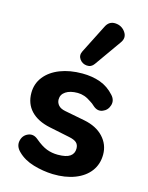

<svg xmlns="http://www.w3.org/2000/svg" viewBox="-118 -851 719 935"><g transform="rotate(15 241.0 -384.0)"><path d="M61.8 -51.3Q36.7 -75.4 42.6 -104.3Q48.5 -133.1 74.2 -144.3Q99.8 -155.4 123.9 -135.2Q157.3 -107 183.6 -97.1Q209.9 -87.1 239.5 -87.1Q282.2 -87.1 301.3 -100.6Q320.5 -114.1 320.5 -139Q320.5 -158.6 309 -169.1Q297.5 -179.7 270.2 -185.1L168.2 -206.2Q105.4 -219.4 71.6 -255Q37.9 -290.6 37.9 -345Q37.9 -391.6 65.6 -426.9Q93.4 -462.2 142.2 -481.3Q191 -500.4 253.7 -500.4Q303.8 -500.4 344.7 -485.8Q385.6 -471.1 416.6 -436.3Q437.1 -413.6 429 -387.1Q420.9 -360.5 395.9 -350.7Q371 -340.8 347.6 -361.8Q335.8 -373 326.1 -378.4Q307.7 -391.4 290.7 -397.3Q273.7 -403.1 256.5 -403.1Q218.6 -403.1 196.5 -388.4Q174.3 -373.7 174.3 -348.8Q174.3 -332.2 185.3 -319.5Q196.3 -306.7 220.2 -302.1L321.4 -282.5Q384 -270.1 418.7 -232.8Q453.4 -195.5 453.4 -144.9Q453.4 -96.6 427 -61.1Q400.6 -25.6 352.2 -6.8Q303.8 12 240.1 10.4Q190.8 8.8 142 -5.6Q93.2 -20 61.8 -51.3ZM225.6 -604.1 298.4 -747.8Q313.8 -779.7 346.4 -777.7Q378.9 -775.7 397.1 -749.2Q415.2 -722.7 395 -695.1L300.4 -561.4Q286.8 -541.6 263.9 -543.4Q241.1 -545.2 227.8 -563.5Q214.6 -581.9 225.6 -604.1Z"/></g></svg>

Font: SN Pro Thin
Style: Regular
Weight: 200
Designer: Tobias Whetton
Foundry: Supernotes
Version: Version 1.003;Glyphs 3.3 (3324)